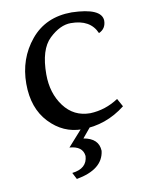

<svg xmlns="http://www.w3.org/2000/svg" viewBox="-80 -539 612 808"><g transform="rotate(-10 226.0 -135.0)"><path d="M240.7 9.8Q160.2 9.8 101.3 -52.5Q42.5 -114.7 42.5 -219.2Q42.5 -326.2 106.9 -404.3Q171.4 -482.4 282.7 -482.4Q408.7 -479 411.6 -425.3Q411.6 -390.1 380.9 -376.5Q354.5 -438.5 271 -438.5Q225.1 -438.5 178.7 -394.3Q132.3 -350.1 132.3 -243.7Q132.3 -163.1 174.3 -106.9Q216.3 -50.8 286.6 -50.8Q351.6 -53.2 407.7 -90.3L426.8 -55.7Q343.3 9.8 240.7 9.8ZM182.6 211.9 168 183.6Q232.4 176.3 235.4 123Q231 80.1 174.8 76.2L242.7 0H279.8L239.3 48.8Q303.7 59.6 305.7 113.3Q296.4 191.4 182.6 211.9Z"/></g></svg>

Font: Almanac
Style: Regular
Weight: 400
Designer: Eden's Almanac
Version: Version 3.501;March 28, 2021;FontCreator 13.0.0.2683 64-bit